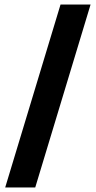

<svg xmlns="http://www.w3.org/2000/svg" viewBox="-20 -775 424 850"><path d="M3 55 248 -755H381L136 55Z"/></svg>

Font: Outfit-Bold
Style: Bold
Weight: 700
Designer: Rodrigo Fuenzalida
Foundry: fragTYPE
Version: Version 1.000